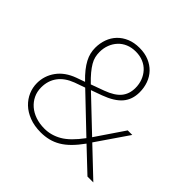

<svg xmlns="http://www.w3.org/2000/svg" viewBox="-173 -843 1018 1018"><g transform="rotate(45 336.0 -334.0)"><path d="M479 -120Q453 -84 428 -59Q403 -34 377.5 -19Q352 -4 324 3Q296 10 265 10Q217 10 179.5 -4.5Q142 -19 117 -43Q92 -67 79 -97.5Q66 -128 66 -161Q66 -216 98.5 -261Q131 -306 194 -329L242 -346Q216 -371 199 -392.5Q182 -414 171.5 -434Q161 -454 156.5 -473Q152 -492 152 -512Q152 -546 163 -576.5Q174 -607 195.5 -629.5Q217 -652 248 -665Q279 -678 319 -678Q359 -678 390 -665Q421 -652 442.5 -629.5Q464 -607 475 -576.5Q486 -546 486 -512Q486 -457 455 -420.5Q424 -384 356 -359L295 -337L476 -165L584 -324H618L496 -146L650 0H606ZM265 -18Q315 -18 361 -44.5Q407 -71 458 -140L264 -325L205 -304Q152 -284 125 -247.5Q98 -211 98 -161Q98 -129 110.5 -103Q123 -77 145 -58Q167 -39 197.5 -28.5Q228 -18 265 -18ZM184 -512Q184 -494 188 -477Q192 -460 202.5 -442Q213 -424 230 -403.5Q247 -383 273 -358L347 -385Q404 -406 429 -436.5Q454 -467 454 -512Q454 -541 444.5 -566Q435 -591 417.5 -610Q400 -629 375 -639.5Q350 -650 319 -650Q288 -650 263 -639.5Q238 -629 220.5 -610Q203 -591 193.5 -566Q184 -541 184 -512Z"/></g></svg>

Font: Celebes Thin
Style: Regular
Weight: 250
Designer: Anugrah Pasau
Foundry: Lafontype
Version: Version 1.000; ttfautohint (v1.8.4)